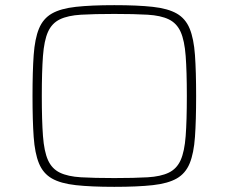

<svg xmlns="http://www.w3.org/2000/svg" viewBox="-20 -716 886 744"><path d="M423 8Q333 8 274 1.5Q215 -5 181 -24.5Q147 -44 131 -83Q115 -122 110.5 -185.5Q106 -249 106 -344Q106 -439 110.5 -502.5Q115 -566 131 -605Q147 -644 181 -663.5Q215 -683 274 -689.5Q333 -696 423 -696Q513 -696 572 -689.5Q631 -683 665 -663.5Q699 -644 715 -605Q731 -566 735.5 -502.5Q740 -439 740 -344Q740 -249 735.5 -185.5Q731 -122 715 -83Q699 -44 665 -24.5Q631 -5 572 1.5Q513 8 423 8ZM423 -26Q501 -26 552 -29Q603 -32 634 -47Q665 -62 680 -95.5Q695 -129 699.5 -189Q704 -249 704 -344Q704 -439 699.5 -499Q695 -559 680 -592.5Q665 -626 634 -641Q603 -656 552 -659Q501 -662 423 -662Q345 -662 294 -659Q243 -656 212 -641Q181 -626 166 -592.5Q151 -559 146.5 -499Q142 -439 142 -344Q142 -249 146.5 -189Q151 -129 166 -95.5Q181 -62 212 -47Q243 -32 294 -29Q345 -26 423 -26Z"/></svg>

Font: Saira Expanded Thin
Style: Regular
Weight: 250
Width: 7
Designer: Hector Gatti with collaboration of the Omnibus-Type team
Foundry: Omnibus-Type
Version: Version 1.101